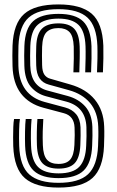

<svg xmlns="http://www.w3.org/2000/svg" viewBox="-20 -829 522 858"><path d="M241.5 -75.5Q193 -75.5 170.1 -99.2Q147.2 -123 145 -180Q144 -209 144.6 -240.8Q145.2 -272.5 147.2 -297.2H173.5Q171.8 -272.5 171 -243Q170.2 -213.5 171.5 -180.5Q173 -134.8 189.8 -115.6Q206.5 -96.5 241.5 -96.5Q277.5 -96.5 294 -116.2Q310.5 -136 312.5 -181Q313.8 -209.2 313.9 -225.5Q314 -241.8 313.2 -259.2Q311.2 -311 265.2 -323.2L174 -347.5Q109 -364.8 73.5 -411.2Q38 -457.8 36 -534Q34.5 -581.2 36 -625Q40 -724 87.9 -766.6Q135.8 -809.2 241.2 -809.2Q341.8 -809.2 389.8 -767.8Q437.8 -726.2 441.8 -624.8Q442.5 -604.5 442 -569.1Q441.5 -533.8 440 -505.8H413.5Q415 -533.2 415.5 -567.6Q416 -602 415.2 -623.8Q411.8 -712.2 371.1 -750.1Q330.5 -788 241.2 -788Q150.8 -788 108.4 -750.6Q66 -713.2 62.5 -624Q61.8 -599.8 61.8 -578.4Q61.8 -557 62.2 -534.8Q66.2 -403.8 180 -373.2L271 -348.8Q302.5 -340.2 320.4 -318.5Q338.2 -296.8 339.8 -260.2Q340.5 -241 340.2 -223.4Q340 -205.8 339 -180.2Q336.5 -124.2 314 -99.9Q291.5 -75.5 241.5 -75.5ZM241.5 -33Q166.5 -33 130.9 -65.9Q95.2 -98.8 92.2 -178Q91.2 -207 91.9 -242Q92.5 -277 95 -297.2H121.2Q119 -275.5 118.2 -242.8Q117.5 -210 118.8 -178.8Q121.2 -111.5 150 -82.9Q178.8 -54.2 241.5 -54.2Q306.5 -54.2 334.6 -84Q362.8 -113.8 365.2 -179.2Q366.2 -201.5 366.6 -220.5Q367 -239.5 366.2 -261Q362.8 -351.8 276.5 -374.8L185.8 -398.8Q144.5 -409.8 117.5 -441.6Q90.5 -473.5 88.8 -535.8Q88 -561.2 88.1 -580.6Q88.2 -600 89 -623.5Q92 -701.5 128 -734.2Q164 -767 241.2 -767Q317.2 -767 351.5 -733.5Q385.8 -700 388.8 -622.8Q389.5 -602.2 389 -568.2Q388.5 -534.2 387 -505.8H360.8Q362 -535.5 362.5 -568.6Q363 -601.8 362.2 -622Q359.8 -689.8 330.8 -717.8Q301.8 -745.8 241.2 -745.8Q179.8 -745.8 148.9 -718.6Q118 -691.5 115.5 -623Q114.5 -598.5 114.6 -578.8Q114.8 -559 115.2 -536.5Q116.5 -488.8 136.1 -461.4Q155.8 -434 191.8 -424.5L282 -400.2Q330.2 -387.2 360.4 -353.8Q390.5 -320.2 392.8 -262.2Q393.5 -241.2 393.2 -223Q393 -204.8 391.8 -178.2Q388.8 -101.2 354.1 -67.1Q319.5 -33 241.5 -33ZM241.5 9.2Q140 9.2 91.6 -32.6Q43.2 -74.5 39.2 -176Q38.8 -192.5 38.6 -215.8Q38.5 -239 39.4 -261.2Q40.2 -283.5 42.8 -297.2H69Q66.2 -281.2 65.4 -246.2Q64.5 -211.2 65.8 -177Q69 -86.5 111.2 -49.2Q153.5 -12 241.5 -12Q332.5 -12 373.5 -50.4Q414.5 -88.8 418.2 -177Q419 -199.2 419.5 -219.4Q420 -239.5 419 -263.2Q416.5 -328 382.4 -368.8Q348.2 -409.5 287.5 -426.2L197.8 -451Q171 -458.2 156.9 -478.9Q142.8 -499.5 141.8 -537.2Q141 -561.2 141.1 -579.9Q141.2 -598.5 142 -622.2Q143.8 -676.5 167.1 -700.5Q190.5 -724.5 241.2 -724.5Q288.5 -724.5 311.1 -701.1Q333.8 -677.8 336 -621.5Q336.8 -600.5 336.2 -567.9Q335.8 -535.2 334.5 -505.8H308Q309.2 -536.5 309.8 -567.6Q310.2 -598.8 309.5 -620.8Q307.8 -667.8 290.6 -685.6Q273.5 -703.5 241.2 -703.5Q206.2 -703.5 188.1 -685.4Q170 -667.2 168.2 -619.5Q167 -581.5 168.2 -538.2Q168.8 -510 177.9 -496.1Q187 -482.2 203.8 -477.5L293 -451.8Q364.2 -431.8 403.5 -384.1Q442.8 -336.5 445.5 -264.2Q446.5 -243.5 446 -220.1Q445.5 -196.8 444.8 -176Q440.5 -76.8 393.5 -33.8Q346.5 9.2 241.5 9.2Z"/></svg>

Font: Big Shoulders Inline Text ExtraBold
Style: Regular
Weight: 800
Designer: Patric King
Foundry: XO Type Co
Version: Version 1.000